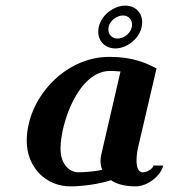

<svg xmlns="http://www.w3.org/2000/svg" viewBox="-20 -652 600 682"><path d="M417 -597C436 -597 449 -583 449 -565C449 -536 421 -515 398 -515C378 -515 365 -529 365 -547C365 -576 393 -597 417 -597ZM329 -539C329 -505 354 -480 390 -480C434 -480 485 -521 485 -573C485 -607 461 -632 425 -632C380 -632 329 -591 329 -539ZM536 -409C497 -429 451 -450 368 -450C208 -450 75 -301 75 -151C75 -59 142 10 230 10C272 10 333 2 374 -12C394 2 424 10 462 10C505 10 551 -28 560 -64H525C522 -52 503 -40 487 -40C472 -40 465 -56 465 -81C465 -97 467 -115 472 -135ZM408 -398 340 -104C338 -96 337 -88 337 -80C337 -69 339 -59 343 -49C321 -43 279 -40 256 -40C237 -40 195 -58 195 -124C195 -214 258 -400 371 -400C385 -400 397 -399 408 -398Z"/></svg>

Font: Pfennig
Style: BoldItalic
Weight: 700
Italic angle: -13°
Version: Version 20100423